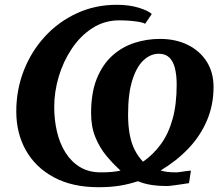

<svg xmlns="http://www.w3.org/2000/svg" viewBox="-20 -771 937 802"><path d="M391 11Q282.5 11 205.8 -30Q129 -71 88.5 -142.5Q48 -214 48 -305.5Q48 -395.5 79.2 -475.8Q110.5 -556 167.2 -618Q224 -680 300.8 -715.5Q377.5 -751 468 -751Q518.5 -751 558.5 -739Q598.5 -727 614 -712.5L586 -671.5Q581 -675.5 565 -678.8Q549 -682 526.2 -684Q503.5 -686 478.5 -686Q416 -686 365.8 -653.5Q315.5 -621 279.8 -567.5Q244 -514 225.2 -450.5Q206.5 -387 206.5 -324.5Q206.5 -270 218 -220.8Q229.5 -171.5 253.8 -133.2Q278 -95 314.5 -73Q351 -51 401 -51Q428.5 -51 448.5 -53Q468.5 -55 483.5 -58.5Q453.5 -85.5 425.2 -119.2Q397 -153 378.8 -196.8Q360.5 -240.5 360.5 -298.5Q360.5 -384 384.5 -443Q408.5 -502 449.5 -538.8Q490.5 -575.5 542 -592Q593.5 -608.5 648 -608.5Q714 -608.5 764.5 -583.5Q815 -558.5 843.5 -513.5Q872 -468.5 872 -408Q872 -332 844.2 -267.2Q816.5 -202.5 766.5 -150.2Q716.5 -98 651 -59Q663.5 -55 678.2 -53Q693 -51 718 -51Q721.5 -51 731.5 -52.5Q741.5 -54 754.2 -55.8Q767 -57.5 777.5 -58.5L769.5 -6Q756.5 -4 737.8 -1.2Q719 1.5 702.2 3.8Q685.5 6 678 6Q640 6 610.8 1.2Q581.5 -3.5 556 -14Q519.5 -2 481.2 4.5Q443 11 391 11ZM577.5 -95.5Q621 -126 652.5 -169.5Q684 -213 701 -274Q718 -335 718 -417.5Q718 -456.5 710.8 -485.8Q703.5 -515 687.2 -530.8Q671 -546.5 643 -546.5Q609 -546.5 579.8 -519.5Q550.5 -492.5 532.8 -436.2Q515 -380 515 -293Q515 -246 521.8 -209.5Q528.5 -173 542.5 -145.2Q556.5 -117.5 577.5 -95.5Z"/></svg>

Font: Merriweather 20pt Black
Style: Italic
Weight: 900
Italic angle: -7.8°
Version: Version 2.101